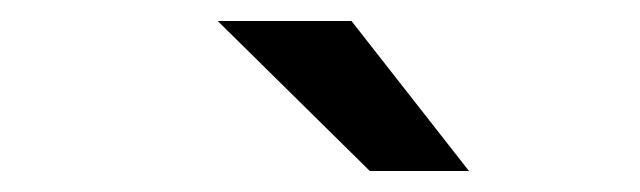

<svg xmlns="http://www.w3.org/2000/svg" viewBox="-20 -772 610 183"><path d="M427 -609H332.5L187.5 -752H315Z"/></svg>

Font: League Mono Narrow Medium
Style: Regular
Weight: 500
Width: 3
Designer: Tyler Finck
Foundry: The League of Moveable Type / Tyler Finck
Version: Version 2.210